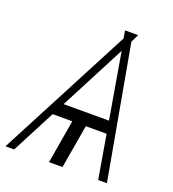

<svg xmlns="http://www.w3.org/2000/svg" viewBox="-172 -812 820 912"><g transform="rotate(20 238.5 -356.0)"><path d="M427.6 0 389.9 -220.2H284.8L247.2 0H179L216.6 -220.2H117.2L2.8 0H-41.2L311.1 -673.7L304 -711.6H370.7L350.9 -671.9L471.6 0ZM379.3 -282.7 322.4 -614.7 149.9 -282.7Z"/></g></svg>

Font: Inter Thin  BETA
Style: Italic
Weight: 100
Italic angle: -9.39999°
Designer: Rasmus Andersson
Foundry: rsms
Version: Version 3.011;git-f93a4a705